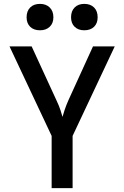

<svg xmlns="http://www.w3.org/2000/svg" viewBox="-20 -969 640 989"><path d="M246 0V-269L29 -730H143L270 -454Q283 -427 291 -403Q299 -379 302 -367Q305 -379 313 -403Q321 -427 333 -454L459 -730H571L354 -269V0ZM414 -813Q383 -813 364.5 -831Q346 -849 346 -880Q346 -912 364.5 -930.5Q383 -949 414 -949Q446 -949 464.5 -930.5Q483 -912 483 -880Q483 -849 464.5 -831Q446 -813 414 -813ZM186 -813Q154 -813 135.5 -831Q117 -849 117 -880Q117 -912 135.5 -930.5Q154 -949 186 -949Q217 -949 236 -930.5Q255 -912 255 -880Q255 -849 236 -831Q217 -813 186 -813Z"/></svg>

Font: JetBrains Mono NL SemiBold
Style: Regular
Weight: 600
Designer: Philipp Nurullin, Konstantin Bulenkov
Foundry: JetBrains
Version: Version 2.304; ttfautohint (v1.8.4.7-5d5b)